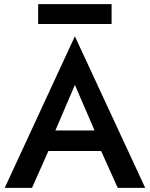

<svg xmlns="http://www.w3.org/2000/svg" viewBox="-20 -916 730 936"><path d="M166 -799V-896H524V-799ZM554 0 473 -180H216L136 0H3L345 -739L688 0ZM345 -502 250 -280H441Z"/></svg>

Font: Jost* Medium
Style: Regular
Weight: 500
Version: Version 3.7